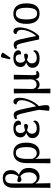

<svg xmlns="http://www.w3.org/2000/svg" viewBox="1471 -2320 1088 4070"><g transform="rotate(-90 2015.0 -285.0)"><path d="M68 239 71 -126 69 -550Q68 -652 119 -711Q170 -770 268 -770Q337 -770 375.5 -744.5Q414 -719 429 -680Q444 -641 444 -600Q444 -539 420 -500.5Q396 -462 350 -430V-427Q410 -404 450 -355.5Q490 -307 490 -217Q490 -145 464.5 -94Q439 -43 395.5 -16.5Q352 10 299 10Q261 10 234 -4.5Q207 -19 189.5 -39Q172 -59 163 -78H161L167 239ZM276 -50Q325 -50 360.5 -94Q396 -138 396 -214Q396 -286 372 -331.5Q348 -377 314 -398Q299 -390 279.5 -382.5Q260 -375 248 -375Q223 -374 207 -386Q191 -398 191 -421Q191 -429 194 -440.5Q197 -452 207 -462Q222 -463 251.5 -457Q281 -451 310 -441Q333 -467 347.5 -504.5Q362 -542 362 -596Q362 -653 338.5 -685.5Q315 -718 264 -718Q213 -718 187 -681.5Q161 -645 161 -576V-143Q181 -101 208.5 -75.5Q236 -50 276 -50Z M589 239 592 -93V-267Q592 -395 648 -470.5Q704 -546 813 -546Q914 -546 970 -477.5Q1026 -409 1026 -272Q1026 -176 998.5 -113.5Q971 -51 923.5 -20.5Q876 10 817 10Q771 10 737 -14Q703 -38 684 -79H682L688 239ZM803 -50Q837 -50 866.5 -70Q896 -90 914 -137Q932 -184 932 -265Q932 -375 904.5 -434Q877 -493 809 -493Q741 -493 711.5 -435Q682 -377 682 -268V-141Q708 -92 735 -71Q762 -50 803 -50Z M1315 10Q1217 10 1169.5 -33Q1122 -76 1122 -136Q1122 -195 1154.5 -225.5Q1187 -256 1228 -270V-275Q1186 -289 1162 -321Q1138 -353 1138 -396Q1138 -466 1191.5 -505.5Q1245 -545 1332 -545Q1415 -545 1454 -513.5Q1493 -482 1493 -444Q1493 -414 1474.5 -398Q1456 -382 1408 -382Q1409 -435 1391 -465.5Q1373 -496 1326 -496Q1278 -496 1254 -467.5Q1230 -439 1230 -397Q1230 -358 1246 -331.5Q1262 -305 1289 -298Q1320 -308 1352.5 -314Q1385 -320 1405 -319Q1423 -305 1423 -280Q1423 -258 1407 -246.5Q1391 -235 1367 -235Q1354 -235 1334 -241.5Q1314 -248 1292 -257Q1262 -245 1239 -219Q1216 -193 1216 -150Q1216 -105 1245.5 -77.5Q1275 -50 1336 -50Q1384 -50 1420.5 -69Q1457 -88 1477 -126Q1484 -121 1489 -111Q1494 -101 1494 -87Q1494 -49 1451 -19.5Q1408 10 1315 10Z M1725 215 1701 210 1722 -3Q1691 -148 1671.5 -241Q1652 -334 1637.5 -386Q1623 -438 1610 -458Q1597 -478 1579 -478Q1560 -478 1538 -463L1521 -505Q1561 -539 1613 -539Q1642 -539 1662 -526.5Q1682 -514 1696.5 -483.5Q1711 -453 1725 -399Q1739 -345 1755.5 -262.5Q1772 -180 1796 -63Q1834 -102 1863 -155.5Q1892 -209 1909 -264.5Q1926 -320 1926 -366Q1926 -426 1903 -448.5Q1880 -471 1836 -482Q1836 -511 1851.5 -527.5Q1867 -544 1894 -544Q1940 -544 1959 -509Q1978 -474 1978 -409Q1978 -363 1965.5 -309.5Q1953 -256 1930 -201Q1907 -146 1874.5 -95Q1842 -44 1802 -5Q1818 79 1821.5 132.5Q1825 186 1804 207Q1783 228 1725 215Z M2072 239 2075 -126 2071 -536H2170L2164 -160Q2163 -134 2172 -109.5Q2181 -85 2202 -69Q2223 -53 2259 -53Q2293 -53 2317.5 -70Q2342 -87 2355.5 -115.5Q2369 -144 2368 -176L2365 -536H2465L2457 -136Q2457 -89 2463.5 -72Q2470 -55 2491 -55Q2510 -55 2530 -70L2547 -28Q2529 -13 2508 -3.5Q2487 6 2459 6Q2416 6 2397.5 -15.5Q2379 -37 2374 -75H2372Q2356 -34 2329 -12Q2302 10 2256 10Q2222 10 2200.5 -3.5Q2179 -17 2168 -40H2166L2171 239Z M2806 10Q2708 10 2660.5 -33Q2613 -76 2613 -136Q2613 -195 2645.5 -225.5Q2678 -256 2719 -270V-275Q2677 -289 2653 -321Q2629 -353 2629 -396Q2629 -466 2682.5 -505.5Q2736 -545 2823 -545Q2906 -545 2945 -513.5Q2984 -482 2984 -444Q2984 -414 2965.5 -398Q2947 -382 2899 -382Q2900 -435 2882 -465.5Q2864 -496 2817 -496Q2769 -496 2745 -467.5Q2721 -439 2721 -397Q2721 -358 2737 -331.5Q2753 -305 2780 -298Q2811 -308 2843.5 -314Q2876 -320 2896 -319Q2914 -305 2914 -280Q2914 -258 2898 -246.5Q2882 -235 2858 -235Q2845 -235 2825 -241.5Q2805 -248 2783 -257Q2753 -245 2730 -219Q2707 -193 2707 -150Q2707 -105 2736.5 -77.5Q2766 -50 2827 -50Q2875 -50 2911.5 -69Q2948 -88 2968 -126Q2975 -121 2980 -111Q2985 -101 2985 -87Q2985 -49 2942 -19.5Q2899 10 2806 10ZM2825 -606 2792 -620 2828 -776Q2834 -802 2852 -807Q2870 -812 2892 -802.5Q2914 -793 2933 -776V-764Z M3214 0Q3183 -146 3163 -239.5Q3143 -333 3128.5 -385Q3114 -437 3101 -457.5Q3088 -478 3070 -478Q3051 -478 3029 -463L3012 -505Q3052 -539 3104 -539Q3133 -539 3153 -526.5Q3173 -514 3187.5 -483.5Q3202 -453 3216 -399Q3230 -345 3246.5 -262.5Q3263 -180 3287 -63Q3325 -102 3354 -155.5Q3383 -209 3400 -264.5Q3417 -320 3417 -366Q3417 -426 3394 -448.5Q3371 -471 3327 -482Q3327 -511 3342.5 -527.5Q3358 -544 3385 -544Q3431 -544 3450 -509Q3469 -474 3469 -409Q3469 -363 3456.5 -308Q3444 -253 3420 -197Q3396 -141 3362.5 -90Q3329 -39 3288 0Z M3760 10Q3660 10 3602 -59Q3544 -128 3544 -269Q3544 -409 3599.5 -477.5Q3655 -546 3763 -546Q3864 -546 3921.5 -477.5Q3979 -409 3979 -269Q3979 -128 3923.5 -59Q3868 10 3760 10ZM3762 -42Q3830 -42 3857.5 -99.5Q3885 -157 3885 -269Q3885 -381 3857.5 -437Q3830 -493 3761 -493Q3694 -493 3666 -437Q3638 -381 3638 -269Q3638 -157 3666.5 -99.5Q3695 -42 3762 -42Z"/></g></svg>

Font: Noto Serif SemiCondensed
Style: Regular
Weight: 400
Width: 4
Designer: Monotype Design Team
Foundry: Monotype Imaging Inc.
Version: Version 2.013